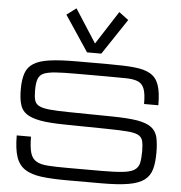

<svg xmlns="http://www.w3.org/2000/svg" viewBox="-69 -1176 1184 1257"><g transform="rotate(5 523.0 -547.5)"><path d="M892.1 -216.8Q892.1 -257.8 885.3 -285.2Q878.9 -309.6 854.5 -322.3Q829.6 -334.5 780.3 -337.9Q741.2 -341.3 642.6 -342.8L371.1 -346.7Q266.1 -348.1 209.5 -358.9Q148.9 -370.1 117.2 -393.1Q85.9 -415.5 75.7 -455.1Q64.9 -491.7 64.9 -552.7Q64.9 -616.2 79.6 -658.2Q93.3 -698.7 131.8 -723.1Q169.9 -747.1 238.8 -756.3Q303.7 -765.6 418 -765.6H627Q733.9 -765.6 793 -759.3Q859.4 -752.9 898.4 -730Q938 -707 954.6 -658.7Q971.2 -612.3 971.2 -525.9H877.4Q877.4 -593.3 865.2 -625Q852.5 -658.2 824.2 -670.4Q795.9 -682.6 747.1 -683.6Q632.8 -684.6 627 -684.6H422.9Q324.7 -684.6 283.2 -681.2Q229 -677.2 203.6 -665.5Q176.8 -653.3 168 -626.5Q158.7 -601.6 158.7 -552.7Q158.7 -511.2 165 -489.3Q171.4 -465.3 193.8 -453.1Q217.8 -440.4 262.2 -436Q308.1 -431.2 388.7 -430.2L679.7 -426.3Q782.2 -424.8 843.8 -414.6Q905.3 -403.3 935.5 -380.4Q965.8 -356.9 976.1 -317.4Q985.8 -272.9 985.8 -216.8Q985.8 -148.9 973.6 -106.4Q960.9 -61.5 925.3 -34.7Q889.6 -7.8 822.3 3.9Q754.9 15.6 645 15.6H416.5Q316.4 15.6 248.5 6.8Q180.7 -2 140.6 -28.8Q100.1 -55.2 82.5 -107.9Q64.9 -160.6 64.9 -248.5H158.7Q158.7 -181.6 169.9 -142.1Q181.2 -104.5 209.5 -88.4Q236.3 -71.8 288.1 -68.8Q329.6 -65.4 416.5 -65.4H640.1Q727.5 -65.4 778.3 -71.3Q829.1 -76.7 853.5 -92.8Q877.9 -108.4 885.3 -138.2Q892.1 -172.4 892.1 -216.8ZM319.8 -1064.5 382.3 -1111.3 522.9 -892.6 663.6 -1111.3 726.1 -1064.5 569.8 -830.1H476.1Z"/></g></svg>

Font: Michroma+
Style: Regular
Weight: 400
Designer: beogot
Foundry: beogot
Version: Version